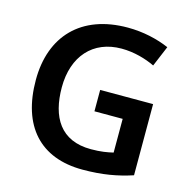

<svg xmlns="http://www.w3.org/2000/svg" viewBox="-107 -896 940 946"><g transform="rotate(15 363.0 -423.0)"><path d="M378 -458V-349H522V-177C492 -170 460 -164 409 -164C254 -164 192 -270 192 -422C192 -580 282 -682 428 -682C492 -682 553 -664 599 -642L643 -747C583 -773 509 -790 431 -790C193 -790 59 -647 59 -424C59 -189 179 -56 395 -56C496 -56 572 -70 648 -95V-458Z"/></g></svg>

Font: Noto Sans Malayalam UI SemiBold
Style: Regular
Weight: 600
Designer: Jelle Bosma - Monotype Design Team
Foundry: Monotype Imaging Inc.
Version: Version 2.104